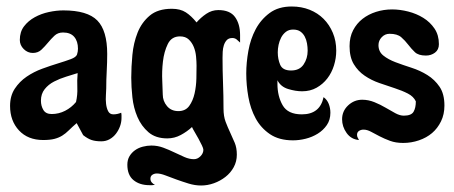

<svg xmlns="http://www.w3.org/2000/svg" viewBox="-20 -431 1398 591"><path d="M175 -399Q249 -399 279.5 -368Q310 -337 310 -265Q310 -239 308.5 -212Q307 -185 307 -159Q307 -151 306 -138Q305 -125 306.5 -111.5Q308 -98 313 -88.5Q318 -79 329 -79Q341 -79 353 -84Q354 -80 354 -76Q354 -72 354 -68Q354 -55 349.5 -42.5Q345 -30 337 -19.5Q329 -9 317.5 -2.5Q306 4 292 4Q274 4 262 0Q250 -4 236 -15Q231 -24 226 -33.5Q221 -43 216 -52Q202 -40 192 -30Q182 -20 171.5 -13.5Q161 -7 147.5 -3.5Q134 0 113 0Q66 0 38.5 -29.5Q11 -59 11 -105Q11 -136 25.5 -158Q40 -180 62 -195Q84 -210 110 -219.5Q136 -229 159 -236Q182 -243 198 -249Q214 -255 217 -263Q220 -272 220 -281Q220 -304 208.5 -317.5Q197 -331 174 -331Q158 -331 147.5 -321Q137 -311 127.5 -299.5Q118 -288 107.5 -278Q97 -268 81 -268Q65 -268 53 -280Q41 -292 41 -308Q41 -333 54 -350Q67 -367 87 -378Q107 -389 130.5 -394Q154 -399 175 -399ZM106 -121Q106 -105 113.5 -92.5Q121 -80 139 -80Q161 -80 180.5 -90Q200 -100 214 -117Q219 -139 218 -161Q217 -183 219 -206Q203 -201 183.5 -195Q164 -189 146.5 -180Q129 -171 117.5 -156.5Q106 -142 106 -121Z M509 -404Q535 -404 552 -393Q569 -382 585 -362Q598 -377 615 -388.5Q632 -400 652 -400Q688 -400 703.5 -378.5Q719 -357 719 -323V-300Q714 -305 708.5 -309.5Q703 -314 695 -314Q684 -314 678 -307.5Q672 -301 669 -291.5Q666 -282 665.5 -271.5Q665 -261 665 -253Q665 -214 666.5 -175Q668 -136 668 -97Q668 -73 674.5 -56Q681 -39 688.5 -23Q696 -7 702.5 8.5Q709 24 709 45Q709 66 699.5 83.5Q690 101 674 113.5Q658 126 638.5 133Q619 140 599 140Q580 140 560.5 134Q541 128 523 121.5Q505 115 489.5 109Q474 103 463 103Q455 103 449 107Q443 111 443 119Q443 126 447.5 131Q452 136 457 138Q452 139 448.5 139Q445 139 440 139Q410 139 391 123.5Q372 108 372 76Q372 61 378.5 50Q385 39 395.5 31.5Q406 24 419.5 20.5Q433 17 446 17Q465 17 482.5 23.5Q500 30 516.5 38Q533 46 548 52.5Q563 59 577 59Q588 59 597 50Q606 41 606 30Q606 26 601.5 16.5Q597 7 591 -4Q585 -15 579 -25Q573 -35 571 -40Q556 -26 536.5 -15.5Q517 -5 495 -5Q459 -5 437 -24Q415 -43 403 -71Q391 -99 387.5 -131.5Q384 -164 384 -192Q384 -225 387.5 -262Q391 -299 403.5 -330.5Q416 -362 441 -383Q466 -404 509 -404ZM481 -140Q481 -120 494 -104.5Q507 -89 529 -89Q551 -89 562.5 -105Q574 -121 579 -143.5Q584 -166 584.5 -190Q585 -214 585 -229Q585 -241 583.5 -257Q582 -273 576.5 -286.5Q571 -300 561 -309.5Q551 -319 534 -319Q508 -319 496.5 -295.5Q485 -272 481.5 -241.5Q478 -211 479.5 -181.5Q481 -152 481 -140Z M878 -411Q908 -411 933 -401Q958 -391 976 -373Q994 -355 1004.5 -330Q1015 -305 1015 -275Q1015 -252 1008 -229.5Q1001 -207 987.5 -189.5Q974 -172 954.5 -161Q935 -150 910 -150Q890 -150 867 -157Q844 -164 834 -184V-173Q834 -135 850 -107Q866 -79 909 -79Q965 -79 976 -132Q987 -124 992 -111Q997 -98 997 -84Q997 -62 986 -46Q975 -30 958 -19.5Q941 -9 921 -4Q901 1 882 1Q839 1 811 -18Q783 -37 767 -66.5Q751 -96 744.5 -132.5Q738 -169 738 -205Q738 -238 744.5 -274.5Q751 -311 767 -341Q783 -371 810 -391Q837 -411 878 -411ZM835 -270Q835 -249 842.5 -231.5Q850 -214 876 -214Q902 -214 914.5 -232.5Q927 -251 927 -275Q927 -286 925 -297.5Q923 -309 918 -318.5Q913 -328 904.5 -334Q896 -340 882 -340Q869 -340 860 -333Q851 -326 845.5 -315.5Q840 -305 837.5 -293Q835 -281 835 -270Z M1187 -402Q1211 -402 1236.5 -395.5Q1262 -389 1283 -376Q1304 -363 1317.5 -343Q1331 -323 1331 -295Q1331 -278 1319 -269Q1307 -260 1291 -260Q1268 -260 1257 -270.5Q1246 -281 1236.5 -293.5Q1227 -306 1215 -316.5Q1203 -327 1179 -327Q1165 -327 1155 -316.5Q1145 -306 1145 -292Q1145 -272 1160 -260Q1175 -248 1197.5 -239.5Q1220 -231 1246.5 -222.5Q1273 -214 1295.5 -200Q1318 -186 1333 -164Q1348 -142 1348 -106Q1348 -79 1337.5 -57.5Q1327 -36 1310 -21.5Q1293 -7 1269.5 1Q1246 9 1221 9Q1198 9 1180.5 2.5Q1163 -4 1148.5 -11.5Q1134 -19 1122 -25.5Q1110 -32 1099 -32Q1091 -32 1085 -28Q1079 -24 1079 -16Q1079 -11 1081 -7.5Q1083 -4 1085 0Q1061 -2 1047 -21.5Q1033 -41 1033 -64Q1033 -89 1051.5 -106.5Q1070 -124 1095 -124Q1114 -124 1132.5 -116.5Q1151 -109 1167 -99.5Q1183 -90 1197 -82.5Q1211 -75 1223 -75Q1246 -75 1253 -87Q1260 -99 1260 -119Q1253 -134 1235.5 -143Q1218 -152 1195 -159.5Q1172 -167 1147.5 -175.5Q1123 -184 1102.5 -198Q1082 -212 1069 -233.5Q1056 -255 1056 -289Q1056 -317 1067 -338Q1078 -359 1096 -373Q1114 -387 1137.5 -394.5Q1161 -402 1187 -402Z"/></svg>

Font: Gloria
Style: Regular
Weight: 400
Designer: Peter Wiegel
Foundry: Peter Wiegel
Version: Version 1.000